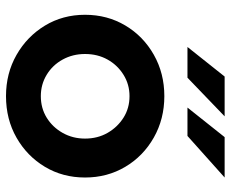

<svg xmlns="http://www.w3.org/2000/svg" viewBox="-86 -692 787 656"><g transform="rotate(90 308.0 -363.5)"><path d="M308 10Q230 10 167 -26Q104 -62 67 -123Q30 -184 30 -260Q30 -336 66.5 -397.5Q103 -459 166.5 -495Q230 -531 308 -531Q386 -531 449.5 -495Q513 -459 549.5 -397.5Q586 -336 586 -260Q586 -184 549.5 -123Q513 -62 450 -26Q387 10 308 10ZM308 -109Q349 -109 381.5 -129Q414 -149 433.5 -183.5Q453 -218 453 -260Q453 -303 433.5 -337Q414 -371 381.5 -391.5Q349 -412 308 -412Q268 -412 235 -391.5Q202 -371 183 -337Q164 -303 164 -260Q164 -218 183 -183.5Q202 -149 235 -129Q268 -109 308 -109ZM140 -610 241 -737H377L245 -610ZM347 -610 448 -737H586L444 -610Z"/></g></svg>

Font: Red Hat Display ExtraBold
Style: Regular
Weight: 800
Designer: Pentagram, MCKL
Foundry: Pentagram, MCKL
Version: Version 1.023